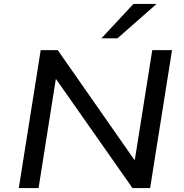

<svg xmlns="http://www.w3.org/2000/svg" viewBox="-20 -961 942 981"><path d="M76 0 188 -705H275L666 -145H669L758 -705H859L747 0H657L267 -556H265L177 0ZM498 -765 662 -941H780L580 -765Z"/></svg>

Font: Nunito Sans 7pt SemiExpanded Medium
Style: Italic
Weight: 500
Width: 6
Italic angle: -9°
Designer: Vernon Adams
Foundry: Vernon Adams
Version: Version 3.101;gftools[0.9.27]